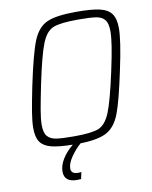

<svg xmlns="http://www.w3.org/2000/svg" viewBox="-96 -767 822 1038"><g transform="rotate(-10 315.0 -248.0)"><path d="M607 -569Q607 -502 573 -344Q539 -182 513.5 -114.5Q488 -47 441 -20.5Q394 6 295 8Q265 34 240.5 69.5Q216 105 216 133Q216 163 255 163L272 162L264 199Q255 200 242 200Q172 200 172 142Q172 109 193 74.5Q214 40 252 8Q176 7 135 -3.5Q94 -14 75.5 -40Q57 -66 57 -117Q57 -152 65.5 -204Q74 -256 92 -344Q128 -515 155 -582Q182 -649 232 -672.5Q282 -696 396 -696Q478 -696 522.5 -686Q567 -676 587 -649Q607 -622 607 -569ZM559 -561Q559 -604 543.5 -623.5Q528 -643 496 -648Q464 -653 398 -653Q301 -653 261.5 -637.5Q222 -622 197.5 -562Q173 -502 140 -344Q122 -256 113.5 -206.5Q105 -157 105 -126Q105 -83 121 -64Q137 -45 168.5 -40Q200 -35 267 -35Q363 -35 402 -50.5Q441 -66 466 -126.5Q491 -187 525 -344Q543 -427 551 -478Q559 -529 559 -561Z"/></g></svg>

Font: Saira Semi Condensed ExtraLight
Style: Italic
Weight: 200
Width: 4
Italic angle: -12°
Designer: Hector Gatti with collaboration of the Omnibus-Type team
Foundry: Omnibus-Type
Version: Version 1.001; ttfautohint (v1.8)